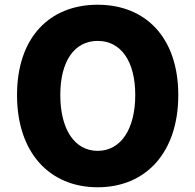

<svg xmlns="http://www.w3.org/2000/svg" viewBox="-20 -778 826 812"><path d="M393 14C596 14 734 -132 734 -376C734 -619 596 -758 393 -758C190 -758 52 -620 52 -376C52 -132 190 14 393 14ZM393 -140C295 -140 235 -232 235 -376C235 -520 295 -605 393 -605C491 -605 552 -520 552 -376C552 -232 491 -140 393 -140Z"/></svg>

Font: Noto Sans CJK HK Black
Style: Regular
Weight: 900
Designer: Ryoko NISHIZUKA 西塚涼子 (kana, bopomofo & ideographs); Paul D. Hunt (Latin, Greek & Cyrillic); Sandoll Communications 산돌커뮤니
Foundry: Adobe
Version: Version 2.004;hotconv 1.0.118;makeotfexe 2.5.65603